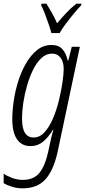

<svg xmlns="http://www.w3.org/2000/svg" viewBox="-40 -786 464 1046"><path d="M83 240Q52 240 24 231Q-4 222 -20 212V160Q-4 172 25 183Q54 194 84 194Q144 194 175 155.5Q206 117 223 39L234 -12Q236 -22 240.5 -41Q245 -60 251 -80H249Q223 -37 194 -13.5Q165 10 126 10Q78 10 52.5 -27.5Q27 -65 27 -137Q27 -183 35 -237.5Q43 -292 60 -345.5Q77 -399 103 -443Q129 -487 163 -514Q197 -541 241 -541Q280 -541 300.5 -517.5Q321 -494 329 -456H332L351 -531H395L274 41Q252 141 208 190.5Q164 240 83 240ZM142 -37Q176 -36 203 -66Q230 -96 249.5 -142.5Q269 -189 281.5 -241Q294 -293 300.5 -338.5Q307 -384 307 -410Q307 -449 290 -471.5Q273 -494 244 -494Q212 -494 186 -470Q160 -446 140.5 -406.5Q121 -367 107.5 -320Q94 -273 87 -226.5Q80 -180 80 -142Q80 -87 96 -62Q112 -37 142 -37ZM240 -606Q235 -625 225 -654.5Q215 -684 204 -712.5Q193 -741 184 -757L186 -766H213Q225 -747 241 -719Q257 -691 271 -659Q295 -688 321.5 -716Q348 -744 376 -766H404L402 -757Q385 -739 362.5 -712Q340 -685 318.5 -656.5Q297 -628 285 -606Z"/></svg>

Font: Noto Sans ExtraCondensed Light
Style: Italic
Weight: 300
Width: 2
Italic angle: -12°
Designer: Monotype Design Team
Foundry: Monotype Imaging Inc.
Version: Version 2.013; ttfautohint (v1.8.4.7-5d5b)